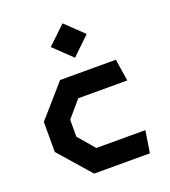

<svg xmlns="http://www.w3.org/2000/svg" viewBox="-146 -923 913 1030"><g transform="rotate(-20 310.0 -408.0)"><path d="M55 -181.2V-352.9L213.8 -534.2H532.1L551.7 -408.9H271.8L191.8 -315.4V-218.8L271.8 -125.2H551.7L532.1 0H213.8ZM227.3 -717.6 330 -815.5 432.2 -717.6 330 -619.2Z"/></g></svg>

Font: Monaspace Krypton Var
Style: Regular
Weight: 400
Designer: Riley Cran and the Lettermatic Team
Version: Version 1.101 (Monaspace Krypton Var)